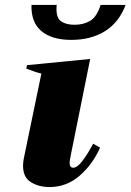

<svg xmlns="http://www.w3.org/2000/svg" viewBox="-20 -745 527 775"><path d="M107 -725H209Q208 -719 208 -708Q208 -671 228 -658Q248 -645 281 -645Q317 -645 344 -661Q371 -677 386 -725H487Q460 -654 403.5 -619Q347 -584 268 -584Q189 -584 147 -619.5Q105 -655 107 -725ZM73 -76Q73 -89 76 -105L147 -448Q128 -452 86 -468L89 -482L344 -507L265 -115Q261 -95 261 -88Q261 -68 276 -68Q292 -68 313.5 -96.5Q335 -125 356 -165L384 -149Q353 -80 300.5 -35Q248 10 180 10Q137 10 105 -9.5Q73 -29 73 -76Z"/></svg>

Font: Trirong Black
Style: Italic
Weight: 900
Italic angle: -12°
Designer: Katatrad Team
Foundry: CadsonDemak
Version: Version 1.001